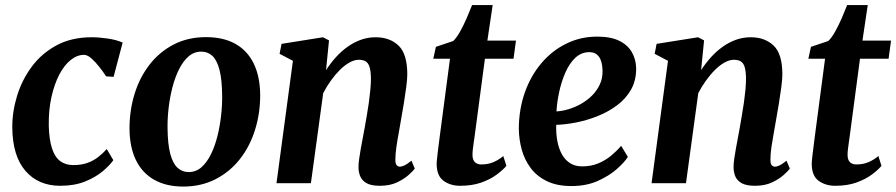

<svg xmlns="http://www.w3.org/2000/svg" viewBox="-20 -708 3464 742"><path d="M213 10Q128 10 78.2 -47.8Q28.5 -105.5 27.5 -214.5Q27 -275.5 45.8 -337Q64.5 -398.5 102.5 -450Q140.5 -501.5 198.5 -532.8Q256.5 -564 333.5 -564Q362.5 -564 396.5 -559Q430.5 -554 454 -543.5L419 -411L390 -413Q378.5 -431 363.2 -450.2Q348 -469.5 332.8 -482.8Q317.5 -496 304.5 -496Q278 -496 253.2 -476.2Q228.5 -456.5 209.2 -419.8Q190 -383 178.8 -332.8Q167.5 -282.5 168.5 -221.5Q170 -168.5 180.8 -135Q191.5 -101.5 212.2 -85.8Q233 -70 263.5 -70Q294 -70 317.2 -78.2Q340.5 -86.5 358.8 -100.5Q377 -114.5 392.5 -132L418 -89Q404.5 -69.5 377 -46.2Q349.5 -23 308.5 -6.5Q267.5 10 213 10Z M776 -564.5Q843.5 -564.5 889.8 -538.5Q936 -512.5 960.5 -462.5Q985 -412.5 985.5 -340Q985.5 -269.5 965.5 -205.8Q945.5 -142 907 -93Q868.5 -44 813 -15.5Q757.5 13 688 13Q622.5 13 576 -13.2Q529.5 -39.5 505.2 -89.5Q481 -139.5 480.5 -211Q480.5 -282.5 500.5 -346.5Q520.5 -410.5 559 -459.5Q597.5 -508.5 652.2 -536.5Q707 -564.5 776 -564.5ZM758 -508.5Q730 -508.5 708.8 -490Q687.5 -471.5 672 -440.5Q656.5 -409.5 646.5 -371Q636.5 -332.5 631.8 -292Q627 -251.5 627.5 -214Q628 -151 638 -113.5Q648 -76 666.2 -59.5Q684.5 -43 709 -43Q737 -43 758 -61.2Q779 -79.5 794.5 -110.5Q810 -141.5 819.8 -180Q829.5 -218.5 834.2 -259.2Q839 -300 838.5 -338Q838 -401 828.2 -438.2Q818.5 -475.5 800.8 -492Q783 -508.5 758 -508.5Z M1240 -437Q1257.5 -464 1278.2 -487Q1299 -510 1323.2 -527.2Q1347.5 -544.5 1374.5 -554.2Q1401.5 -564 1431.5 -564Q1486.5 -564 1520.2 -531.8Q1554 -499.5 1554 -420.5Q1554 -402.5 1550 -371.8Q1546 -341 1540.5 -307.5Q1535 -274 1530 -246.5Q1526 -221.5 1520.8 -193.5Q1515.5 -165.5 1511.8 -139.2Q1508 -113 1508 -93Q1507.5 -75.5 1512.8 -69.8Q1518 -64 1524.5 -64Q1533.5 -64 1543.8 -69Q1554 -74 1570 -87L1583 -56.5Q1578 -49 1560.5 -33Q1543 -17 1515 -3.5Q1487 10 1448 10Q1414.5 10 1396.5 -0.2Q1378.5 -10.5 1371.8 -27.5Q1365 -44.5 1365.5 -64Q1365.5 -76.5 1368 -94.2Q1370.5 -112 1374.2 -133Q1378 -154 1382.2 -176Q1386.5 -198 1390 -218Q1393.5 -239 1397.8 -263Q1402 -287 1405.5 -312Q1409 -337 1411.2 -360.8Q1413.5 -384.5 1413.5 -405.5Q1413 -433.5 1408.2 -449Q1403.5 -464.5 1393.2 -470.8Q1383 -477 1366.5 -477Q1350 -477 1331.2 -466.8Q1312.5 -456.5 1294.2 -438.5Q1276 -420.5 1259.2 -397.2Q1242.5 -374 1229 -348L1181.5 0H1048.5L1112 -473L1060.5 -500L1068 -538.5L1228 -564L1251.5 -552Z M1814.5 -183.5Q1812 -166.5 1810.2 -153.5Q1808.5 -140.5 1807.2 -130Q1806 -119.5 1806 -109Q1806 -91 1814.8 -81.8Q1823.5 -72.5 1840.5 -72.5Q1866.5 -72.5 1887.2 -81.5Q1908 -90.5 1925 -105L1937 -67Q1923.5 -51 1899.2 -33Q1875 -15 1840 -2.5Q1805 10 1758 10Q1721 10 1694.2 -9.2Q1667.5 -28.5 1667.5 -75.5Q1667.5 -79.5 1668 -85.5Q1668.5 -91.5 1669.8 -102.5Q1671 -113.5 1673.2 -131.8Q1675.5 -150 1679 -177.5L1719 -481H1654.5L1664.5 -527L1731.5 -549.5Q1744.5 -562 1758 -586Q1771.5 -610 1783.5 -637.8Q1795.5 -665.5 1804.5 -688.5H1884L1863.5 -551H1974L1964.5 -481H1854Z M2406.5 -101.5Q2393 -80.5 2363.2 -54.2Q2333.5 -28 2289.5 -8.5Q2245.5 11 2188.5 11Q2132.5 11 2093.8 -7.8Q2055 -26.5 2031 -58.5Q2007 -90.5 1996.2 -130Q1985.5 -169.5 1985 -211Q1985.5 -286 2008.2 -350.5Q2031 -415 2072 -463.5Q2113 -512 2168.2 -539.2Q2223.5 -566.5 2288 -566.5Q2340 -566.5 2372.8 -550.5Q2405.5 -534.5 2421.5 -507Q2437.5 -479.5 2438.5 -445Q2439 -397.5 2418.8 -361.8Q2398.5 -326 2364 -300.5Q2329.5 -275 2288.2 -258.8Q2247 -242.5 2205.5 -234.5Q2164 -226.5 2129.5 -225.5Q2128.5 -190.5 2134.2 -161.2Q2140 -132 2152.2 -110.5Q2164.5 -89 2183.8 -77Q2203 -65 2229.5 -65Q2264 -65 2291.8 -76.5Q2319.5 -88 2341.5 -106.2Q2363.5 -124.5 2380.5 -144.5ZM2258 -506.5Q2226.5 -506.5 2203.5 -484.8Q2180.5 -463 2165.2 -428.2Q2150 -393.5 2141.2 -353.5Q2132.5 -313.5 2130.5 -277.5Q2152 -278.5 2176.5 -285.8Q2201 -293 2224.8 -306.2Q2248.5 -319.5 2267.8 -338.5Q2287 -357.5 2298.2 -382Q2309.5 -406.5 2308.5 -436Q2307.5 -471.5 2294.5 -489Q2281.5 -506.5 2258 -506.5Z M2689.5 -437Q2707 -464 2727.8 -487Q2748.5 -510 2772.8 -527.2Q2797 -544.5 2824 -554.2Q2851 -564 2881 -564Q2936 -564 2969.8 -531.8Q3003.5 -499.5 3003.5 -420.5Q3003.5 -402.5 2999.5 -371.8Q2995.5 -341 2990 -307.5Q2984.5 -274 2979.5 -246.5Q2975.5 -221.5 2970.2 -193.5Q2965 -165.5 2961.2 -139.2Q2957.5 -113 2957.5 -93Q2957 -75.5 2962.2 -69.8Q2967.5 -64 2974 -64Q2983 -64 2993.2 -69Q3003.5 -74 3019.5 -87L3032.5 -56.5Q3027.5 -49 3010 -33Q2992.5 -17 2964.5 -3.5Q2936.5 10 2897.5 10Q2864 10 2846 -0.2Q2828 -10.5 2821.2 -27.5Q2814.5 -44.5 2815 -64Q2815 -76.5 2817.5 -94.2Q2820 -112 2823.8 -133Q2827.5 -154 2831.8 -176Q2836 -198 2839.5 -218Q2843 -239 2847.2 -263Q2851.5 -287 2855 -312Q2858.5 -337 2860.8 -360.8Q2863 -384.5 2863 -405.5Q2862.5 -433.5 2857.8 -449Q2853 -464.5 2842.8 -470.8Q2832.5 -477 2816 -477Q2799.5 -477 2780.8 -466.8Q2762 -456.5 2743.8 -438.5Q2725.5 -420.5 2708.8 -397.2Q2692 -374 2678.5 -348L2631 0H2498L2561.5 -473L2510 -500L2517.5 -538.5L2677.5 -564L2701 -552Z M3264 -183.5Q3261.5 -166.5 3259.8 -153.5Q3258 -140.5 3256.8 -130Q3255.5 -119.5 3255.5 -109Q3255.5 -91 3264.2 -81.8Q3273 -72.5 3290 -72.5Q3316 -72.5 3336.8 -81.5Q3357.5 -90.5 3374.5 -105L3386.5 -67Q3373 -51 3348.8 -33Q3324.5 -15 3289.5 -2.5Q3254.5 10 3207.5 10Q3170.5 10 3143.8 -9.2Q3117 -28.5 3117 -75.5Q3117 -79.5 3117.5 -85.5Q3118 -91.5 3119.2 -102.5Q3120.5 -113.5 3122.8 -131.8Q3125 -150 3128.5 -177.5L3168.5 -481H3104L3114 -527L3181 -549.5Q3194 -562 3207.5 -586Q3221 -610 3233 -637.8Q3245 -665.5 3254 -688.5H3333.5L3313 -551H3423.5L3414 -481H3303.5Z"/></svg>

Font: Merriweather 28pt
Style: Bold Italic
Weight: 700
Italic angle: -7.8°
Version: Version 2.101